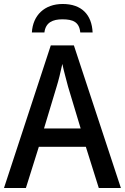

<svg xmlns="http://www.w3.org/2000/svg" viewBox="-20 -944 627 964"><path d="M295 -924C203 -924 145 -867 140 -781H203C209 -832 246 -847 293 -847C346 -847 378 -834 383 -781H445C441 -871 389 -924 295 -924ZM476 0H587L351 -716H235L0 0H110L175 -207H411ZM322 -508 385 -299H201L264 -508C273 -536 285 -585 293 -623C299 -592 315 -536 322 -508Z"/></svg>

Font: Noto Sans SemiCondensed Medium
Style: Regular
Weight: 500
Width: 4
Designer: Monotype Design Team
Foundry: Monotype Imaging Inc.
Version: Version 2.013